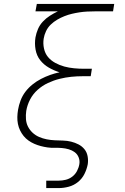

<svg xmlns="http://www.w3.org/2000/svg" viewBox="-20 -755 640 980"><path d="M216 205V167H280Q298 167 316 162.5Q334 158 349 146.5Q364 135 373 118Q382 101 385 83Q388 65 381.5 48.5Q375 32 361.5 22Q348 12 331 7Q314 2 295.5 0.5Q277 -1 258.5 -0.5Q240 0 222.5 -2.5Q205 -5 188 -9.5Q171 -14 155 -21Q139 -28 125 -38Q111 -48 100.5 -61Q90 -74 82.5 -89.5Q75 -105 71.5 -122.5Q68 -140 68.5 -158Q69 -176 72 -194Q76 -218 85 -242Q94 -266 109.5 -286.5Q125 -307 145.5 -323.5Q166 -340 189 -352Q212 -364 236 -372.5Q260 -381 284 -386Q255 -395 229 -410Q203 -425 185 -448Q167 -471 161.5 -502Q156 -533 161 -564Q165 -586 174 -607Q183 -628 199 -645Q215 -662 234.5 -674.5Q254 -687 275 -697H161L168 -735H563L557 -697H463Q444 -697 424.5 -696Q405 -695 385.5 -692Q366 -689 347 -684.5Q328 -680 309 -672.5Q290 -665 272 -654.5Q254 -644 239 -629.5Q224 -615 215 -596Q206 -577 203 -558Q199 -533 204.5 -507.5Q210 -482 225 -464Q240 -446 262 -434Q284 -422 308 -415.5Q332 -409 358 -406.5Q384 -404 409 -404H449L443 -366H403Q373 -366 343.5 -363Q314 -360 284 -352.5Q254 -345 225 -331.5Q196 -318 172 -296.5Q148 -275 133.5 -247Q119 -219 114 -189Q111 -168 112.5 -147Q114 -126 123 -108.5Q132 -91 146.5 -77.5Q161 -64 179.5 -56Q198 -48 218 -44Q238 -40 259 -39Q280 -38 301.5 -37.5Q323 -37 343 -32Q363 -27 380.5 -18Q398 -9 410.5 6Q423 21 427 41.5Q431 62 428 83Q423 109 411 133Q399 157 378 174Q357 191 331 198Q305 205 280 205Z"/></svg>

Font: Iosevka Slab XLtEx
Style: Italic
Weight: 200
Width: 7
Italic angle: -9°
Monospace: yes
Designer: Belleve Invis
Foundry: Belleve Invis
Version: Version 11.1.0; ttfautohint (v1.8.3)